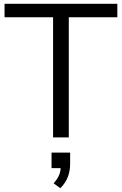

<svg xmlns="http://www.w3.org/2000/svg" viewBox="-20 -725 642 1013"><path d="M260 0V-634H4V-705H599V-634H343V0ZM298 268 263 242Q282 221 290.5 202Q299 183 300 162H252V80H350V140Q350 177 337.5 209.5Q325 242 298 268Z"/></svg>

Font: Nunito Sans
Style: Regular
Weight: 400
Designer: Vernon Adams
Foundry: Vernon Adams
Version: Version 3.101; ttfautohint (v1.8.4.7-5d5b);gftools[0.9.27]